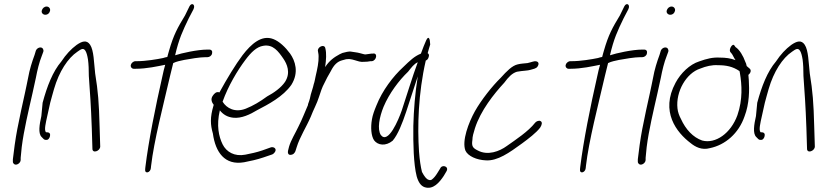

<svg xmlns="http://www.w3.org/2000/svg" viewBox="-20 -740 3909 910"><path d="M178 -690C175 -679 184 -670 195 -670C206 -670 214 -677 217 -688C220 -699 212 -709 201 -709C190 -709 181 -701 178 -690ZM113 -370C108 -347 104 -324 98 -298C92 -272 86 -245 80 -216L62 -128C54 -88 44 -15 41 15V26C41 31 43 34 46 37C57 47 78 33 78 18V8C79 1 80 -16 83 -43C93 -123 115 -214 134 -298C140 -324 145 -348 150 -371C157 -408 166 -445 178 -475L185 -494C187 -499 186 -504 184 -508C177 -521 156 -515 150 -500L144 -480C132 -448 120 -410 113 -370Z M176 -190C167 -150 160 -108 177 -91C185 -82 190 -77 196 -77H202C208 -77 215 -85 217 -95C219 -105 216 -113 202 -113H198C188 -123 197 -158 204 -190L218 -253C224 -274 229 -295 236 -318C260 -401 302 -465 347 -495C364 -507 375 -515 385 -499C390 -491 394 -477 397 -458C400 -436 401 -410 401 -380C407 -294 411 -243 415 -133L418 -36C417 -11 454 -23 455 -45L452 -142C449 -254 445 -305 431 -392C425 -444 425 -501 407 -528C391 -552 369 -545 343 -527C317 -508 292 -481 271 -449C230 -401 203 -331 182 -253Z M600 -432C598 -422 605 -414 614 -414H622C676 -414 727 -426 763 -433C758 -416 754 -399 750 -380C717 -235 684 -71 669 52L668 62C665 86 693 79 695 57L696 47C710 -74 753 -237 786 -380C791 -401 796 -422 801 -441C817 -449 835 -452 853 -456C881 -461 926 -469 954 -469H963C973 -469 983 -476 985 -486C988 -497 983 -505 972 -505H963C916 -505 840 -488 810 -478C828 -556 846 -594 875 -654L897 -696C908 -719 888 -730 878 -710L857 -667C822 -609 803 -576 781 -499C778 -490 776 -480 773 -470C766 -469 759 -467 753 -465C724 -459 671 -450 629 -450H622C612 -450 602 -441 600 -432Z M989 -287C976 -270 985 -253 993 -243L992 -240C975 -183 977 -149 989 -107C1001 -19 1045 45 1137 29C1164 24 1200 16 1229 6L1270 -8C1275 -10 1279 -14 1282 -18C1294 -34 1279 -45 1265 -42L1223 -27C1197 -18 1168 -12 1143 -7C1091 3 1053 -20 1035 -56C1017 -93 1005 -145 1022 -217C1037 -198 1057 -185 1086 -182C1125 -178 1166 -198 1199 -218C1251 -245 1322 -282 1361 -338C1398 -397 1379 -452 1355 -486C1333 -516 1304 -544 1275 -555C1220 -576 1171 -532 1130 -479C1096 -434 1055 -366 1020 -302C1006 -308 995 -296 989 -287ZM1035 -258C1061 -332 1106 -407 1143 -456C1170 -492 1196 -518 1228 -523C1274 -531 1299 -497 1323 -462C1340 -437 1359 -396 1331 -352C1312 -324 1278 -300 1246 -283C1212 -258 1180 -239 1145 -225C1094 -205 1054 -227 1035 -258Z M1345 -25C1343 -15 1346 -6 1356 -6C1368 -6 1375 -12 1380 -23L1386 -42C1401 -91 1432 -138 1453 -187C1465 -219 1483 -251 1492 -281C1499 -303 1507 -327 1517 -345L1531 -373L1548 -403C1563 -433 1579 -448 1601 -454L1612 -457C1648 -469 1674 -443 1705 -447C1714 -447 1729 -448 1736 -450H1743C1766 -454 1771 -491 1747 -486H1741C1731 -484 1722 -484 1712 -482C1708 -482 1705 -483 1701 -484L1686 -488C1679 -490 1673 -491 1666 -492L1646 -495C1633 -498 1616 -492 1603 -489L1590 -483C1564 -469 1541 -453 1521 -422C1526 -457 1528 -487 1522 -511C1518 -534 1482 -517 1487 -497C1488 -488 1490 -485 1490 -473C1491 -446 1484 -413 1476 -379C1473 -365 1471 -352 1467 -341C1463 -322 1457 -308 1453 -292L1449 -274C1447 -266 1444 -257 1441 -249C1440 -247 1439 -245 1440 -243C1425 -209 1412 -174 1395 -141C1380 -109 1359 -76 1350 -45Z M1743 -175C1736 -136 1739 -96 1753 -75C1771 -51 1808 -46 1841 -73C1866 -102 1887 -156 1905 -210C1924 -265 1941 -323 1960 -378C1947 -296 1941 -219 1939 -143C1938 -60 1940 38 1955 96C1963 124 1975 141 1992 147C2033 161 2063 124 2083 94L2096 72C2110 49 2075 37 2066 59L2053 80C2045 93 2037 103 2028 110C2024 114 2017 115 2011 112C2001 109 1991 96 1980 75C1974 51 1969 19 1966 -21C1958 -140 1962 -296 1998 -453C2004 -455 2010 -461 2012 -471C2015 -480 2012 -485 2007 -488C2012 -505 2015 -518 2019 -529C2018 -559 2011 -572 2000 -549C1995 -538 1981 -504 1975 -486C1974 -485 1974 -485 1973 -485C1944 -473 1924 -454 1891 -422C1843 -378 1792 -311 1764 -240C1754 -216 1746 -194 1743 -175ZM1798 -234C1825 -298 1871 -359 1914 -400C1930 -420 1942 -437 1960 -445C1934 -375 1909 -291 1884 -216C1869 -173 1820 -55 1785 -100C1767 -128 1778 -185 1798 -234Z M2186 -26C2198 0 2239 18 2282 20C2338 24 2395 -17 2454 -60C2484 -82 2522 -111 2540 -135C2548 -147 2552 -161 2542 -166C2534 -171 2520 -164 2516 -158C2484 -117 2423 -77 2382 -48C2348 -23 2292 -1 2244 -27C2222 -38 2214 -46 2219 -77C2219 -92 2224 -110 2231 -132C2258 -216 2321 -295 2370 -348C2390 -375 2407 -393 2430 -400C2437 -401 2444 -402 2450 -403C2462 -405 2481 -405 2494 -409C2506 -413 2521 -414 2528 -425C2540 -444 2526 -454 2506 -448C2493 -445 2491 -443 2480 -441C2464 -439 2450 -439 2434 -435C2407 -429 2382 -403 2353 -371C2312 -331 2261 -266 2231 -213C2201 -159 2168 -72 2186 -26Z M2661 -432C2659 -422 2666 -414 2675 -414H2683C2737 -414 2788 -426 2824 -433C2819 -416 2815 -399 2811 -380C2778 -235 2745 -71 2730 52L2729 62C2726 86 2754 79 2756 57L2757 47C2771 -74 2814 -237 2847 -380C2852 -401 2857 -422 2862 -441C2878 -449 2896 -452 2914 -456C2942 -461 2987 -469 3015 -469H3024C3034 -469 3044 -476 3046 -486C3049 -497 3044 -505 3033 -505H3024C2977 -505 2901 -488 2871 -478C2889 -556 2907 -594 2936 -654L2958 -696C2969 -719 2949 -730 2939 -710L2918 -667C2883 -609 2864 -576 2842 -499C2839 -490 2837 -480 2834 -470C2827 -469 2820 -467 2814 -465C2785 -459 2732 -450 2690 -450H2683C2673 -450 2663 -441 2661 -432Z M3140 -690C3137 -679 3146 -670 3157 -670C3168 -670 3176 -677 3179 -688C3182 -699 3174 -709 3163 -709C3152 -709 3143 -701 3140 -690ZM3075 -370C3070 -347 3066 -324 3060 -298C3054 -272 3048 -245 3042 -216L3024 -128C3016 -88 3006 -15 3003 15V26C3003 31 3005 34 3008 37C3019 47 3040 33 3040 18V8C3041 1 3042 -16 3045 -43C3055 -123 3077 -214 3096 -298C3102 -324 3107 -348 3112 -371C3119 -408 3128 -445 3140 -475L3147 -494C3149 -499 3148 -504 3146 -508C3139 -521 3118 -515 3112 -500L3106 -480C3094 -448 3082 -410 3075 -370Z M3182 -348C3108 -211 3187 -112 3253 -62C3275 -44 3306 -27 3345 -38C3417 -53 3481 -107 3509 -189C3532 -249 3532 -314 3529 -361L3527 -385C3537 -393 3542 -406 3534 -414L3519 -427C3518 -435 3515 -442 3512 -448C3503 -474 3485 -505 3466 -517L3461 -524C3453 -538 3433 -507 3441 -494L3447 -487C3452 -482 3458 -466 3466 -455C3442 -464 3419 -467 3392 -467C3359 -469 3330 -462 3294 -449C3249 -435 3206 -393 3182 -348ZM3191 -226C3182 -306 3233 -394 3299 -415C3326 -426 3355 -433 3383 -431C3421 -431 3453 -425 3485 -403L3487 -393C3496 -339 3501 -269 3475 -194C3444 -108 3371 -57 3308 -74C3265 -89 3230 -126 3207 -177C3199 -192 3193 -208 3191 -226Z M3563 -190C3554 -150 3547 -108 3564 -91C3572 -82 3577 -77 3583 -77H3589C3595 -77 3602 -85 3604 -95C3606 -105 3603 -113 3589 -113H3585C3575 -123 3584 -158 3591 -190L3605 -253C3611 -274 3616 -295 3623 -318C3647 -401 3689 -465 3734 -495C3751 -507 3762 -515 3772 -499C3777 -491 3781 -477 3784 -458C3787 -436 3788 -410 3788 -380C3794 -294 3798 -243 3802 -133L3805 -36C3804 -11 3841 -23 3842 -45L3839 -142C3836 -254 3832 -305 3818 -392C3812 -444 3812 -501 3794 -528C3778 -552 3756 -545 3730 -527C3704 -508 3679 -481 3658 -449C3617 -401 3590 -331 3569 -253Z"/></svg>

Font: Stray Cat
Style: SuCnObl
Weight: 400
Version: Version 1.0